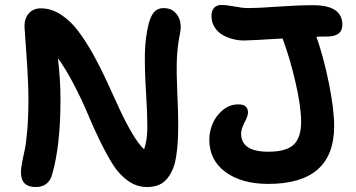

<svg xmlns="http://www.w3.org/2000/svg" viewBox="-20 -712 1442 778"><path d="M1066.9 33.2Q959.5 33.2 893.8 -14.9Q828.1 -63 828.1 -146Q828.1 -178.2 841.3 -210.2Q854.5 -242.2 882.3 -265.6Q910.2 -289.1 945.8 -289.1Q984.9 -289.1 984.9 -255.9Q984.9 -242.2 970.9 -215.8Q957 -189.5 957 -170.9Q957 -97.2 1066.9 -97.2Q1140.1 -97.2 1170.2 -126Q1200.2 -154.8 1200.2 -219.2Q1200.2 -279.3 1177.7 -377.2Q1155.3 -475.1 1125 -556.2Q995.1 -547.9 967.8 -547.9Q946.3 -547.9 924.3 -553.5Q902.3 -559.1 882.3 -570.3Q862.3 -581.5 849.6 -601.8Q836.9 -622.1 836.9 -647.9Q836.9 -668.5 847.4 -680.2Q857.9 -691.9 877.9 -691.9Q897.9 -691.9 931.2 -685.5Q964.4 -679.2 984.9 -679.2Q1023.9 -679.2 1105 -685.1Q1186 -690.9 1249 -690.9Q1367.2 -690.9 1367.2 -611.8Q1367.2 -564 1305.2 -564Q1276.4 -564 1262.2 -563Q1291 -481.4 1312.5 -375.7Q1334 -270 1334 -201.2Q1334 33.2 1066.9 33.2ZM125 45.9Q64.9 45.9 64.9 -13.2Q64.9 -29.8 69.6 -54.2Q74.2 -78.6 80.1 -104.5Q85.9 -130.4 90.6 -185.1Q95.2 -239.7 95.2 -310.1Q95.2 -377.9 87.2 -488.8Q79.1 -599.6 79.1 -606Q79.1 -637.2 96.7 -657.7Q114.3 -678.2 146 -678.2Q188 -678.2 227.3 -652.6Q266.6 -627 298.3 -584.2Q330.1 -541.5 359.1 -489Q388.2 -436.5 414.6 -378.7Q440.9 -320.8 464.6 -269.5Q488.3 -218.3 514.4 -173.6Q540.5 -128.9 564 -106.9Q577.1 -144 577.1 -199.2Q577.1 -250.5 571.5 -341.1Q565.9 -431.6 567.1 -495.8Q568.4 -560.1 583 -618.2Q592.3 -650.9 606.2 -665Q620.1 -679.2 643.1 -679.2Q671.4 -679.2 688.5 -662.6Q705.6 -646 710 -624.3Q714.4 -602.5 710 -580.1Q698.2 -522 696.5 -468.3Q694.8 -414.6 698.5 -335.2Q702.1 -255.9 702.1 -210Q702.1 -169.9 700.4 -139.4Q698.7 -108.9 693.8 -78.1Q689 -47.4 679.9 -26.1Q670.9 -4.9 657 12.2Q643.1 29.3 622.6 37.6Q602.1 45.9 575.2 45.9Q534.2 45.9 498.8 20.8Q463.4 -4.4 438 -44.4Q412.6 -84.5 385.3 -140.6Q357.9 -196.8 335.2 -251.2Q312.5 -305.7 280 -368.4Q247.6 -431.2 214.8 -476.1Q225.1 -387.2 225.1 -310.1Q225.1 -120.1 190.9 -3.9Q185.1 19 168.2 32.5Q151.4 45.9 125 45.9Z"/></svg>

Font: Shantell Sans Bouncy
Style: Regular
Weight: 600
Designer: Stephen Nixon, Anya Danilova, Shantell Martin
Foundry: Arrow Type
Version: Version 1.006;[9816181b4]